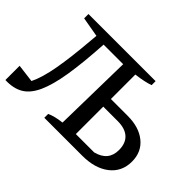

<svg xmlns="http://www.w3.org/2000/svg" viewBox="-120 -919 1193 1193"><g transform="rotate(45 476.0 -322.5)"><path d="M8 5V-120L127 -105Q158 -167 177.5 -276Q197 -385 210 -545L214 -589L83 -612V-650H673V-615Q629 -599 555 -590V-375H703Q803 -375 863 -326Q923 -277 923 -193Q923 -104 856.5 -52Q790 0 678 0H345V-34Q384 -52 446 -59L456 -582H284Q274 -413 255.5 -298.5Q237 -184 206 -116Q175 -48 127 -20Q79 8 8 5ZM555 -67H716Q815 -92 815 -186Q815 -246 781 -277Q747 -308 682 -308H555Z"/></g></svg>

Font: Piazzolla SC Medium
Style: Regular
Weight: 500
Designer: Juan Pablo del Peral
Foundry: Huerta Tipografica
Version: Version 1.330